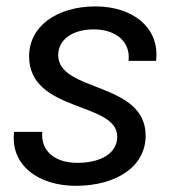

<svg xmlns="http://www.w3.org/2000/svg" viewBox="-20 -577 562 605"><path d="M218.7 8.5C345.3 8.5 438.9 -51.3 438.9 -149.3C438.9 -320.6 163.4 -285.3 163.4 -403.5C163.4 -453.3 210.3 -484.4 274.9 -484.4C346 -484.4 391.8 -445.3 385.1 -385.2H471.6C484.6 -488.3 399.8 -556.8 280.9 -556.8C158.7 -556.8 71.7 -493.8 71.7 -399.7C71.7 -221.5 349.4 -257.7 349.4 -146.3C349.4 -93.2 296.4 -63.9 224.2 -63.9C148.4 -63.9 108 -104.6 113.2 -161.4H24.5C11.7 -57.4 100 8.5 218.7 8.5Z"/></svg>

Font: Poppins Devanagari Thin
Style: Italic
Weight: 100
Italic angle: -10°
Designer: Ninad Kale (Devanagari), Jonny Pinhorn (Latin)
Foundry: Indian Type Foundry
Version: 4.005